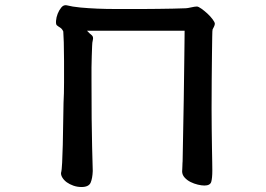

<svg xmlns="http://www.w3.org/2000/svg" viewBox="-20 -670 1040 751"><path d="M202.1 -571.3Q198.2 -575.2 199.2 -588.9Q200.2 -602.5 205.6 -616.2Q210.9 -629.9 219.7 -640.6Q228.5 -651.4 240.2 -649.4Q262.7 -643.6 294.4 -640.6Q326.2 -637.7 360.8 -636.2Q395.5 -634.8 429.2 -634.8Q462.9 -634.8 489.3 -634.8Q512.7 -634.8 541 -634.8Q569.3 -634.8 598.6 -635.3Q627.9 -635.7 655.8 -636.2Q683.6 -636.7 707 -637.7Q710 -637.7 715.3 -638.7Q720.7 -639.6 727.5 -641.1Q734.4 -642.6 740.2 -643.6Q746.1 -644.5 750 -644.5Q755.9 -644.5 767.6 -636.2Q779.3 -627.9 791 -617.2Q802.7 -606.4 811.5 -594.7Q820.3 -583 820.3 -577.1Q820.3 -572.3 816.9 -565.4Q813.5 -558.6 811.5 -554.7Q810.5 -552.7 810.1 -525.9Q809.6 -499 809.1 -456.1Q808.6 -413.1 808.1 -358.4Q807.6 -303.7 807.6 -246.1Q807.6 -205.1 808.1 -165Q808.6 -125 809.1 -92.3Q809.6 -59.6 810.1 -36.1Q810.5 -12.7 810.5 -3.9Q810.5 27.3 806.2 41.5Q801.8 55.7 779.3 55.7Q768.6 55.7 753.9 52.2Q739.3 48.8 725.6 42Q711.9 35.2 702.1 24.4Q692.4 13.7 692.4 0Q692.4 -2 692.9 -7.8Q693.4 -13.7 693.4 -20Q693.4 -26.4 693.8 -32.2Q694.3 -38.1 694.3 -39.1Q697.3 -186.5 698.7 -278.3Q700.2 -370.1 700.7 -424.3Q701.2 -478.5 701.7 -505.4Q702.1 -532.2 702.1 -549.8H320.3Q330.1 -539.1 338.4 -532.7Q346.7 -526.4 342.8 -511.7Q340.8 -505.9 340.3 -489.3Q339.8 -472.7 338.9 -451.2Q337.9 -429.7 337.9 -405.8Q337.9 -381.8 337.9 -361.3Q337.9 -184.6 340.3 -96.7Q342.8 -8.8 342.8 -1Q341.8 27.3 334.5 44.4Q327.1 61.5 298.8 61.5Q282.2 61.5 267.1 56.2Q252 50.8 241.2 43Q230.5 35.2 224.1 24.9Q217.8 14.6 218.8 5.9Q221.7 -3.9 223.1 -34.2Q224.6 -64.5 225.6 -104Q226.6 -143.6 227.1 -187.5Q227.5 -231.4 228.5 -267.6Q230.5 -303.7 230.5 -347.2Q230.5 -390.6 230.5 -431.6Q230.5 -472.7 229.5 -504.4Q228.5 -536.1 227.5 -546.9Q222.7 -557.6 215.3 -562Q208 -566.4 202.1 -571.3Z"/></svg>

Font: JasonHandwriting1
Style: Regular
Weight: 400
Version: Version 1.48.20